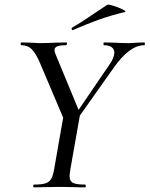

<svg xmlns="http://www.w3.org/2000/svg" viewBox="-20 -808 645 828"><path d="M282 -280 449 -525Q473 -558 473 -581Q473 -596 461.5 -604.5Q450 -613 429 -613Q426 -613 426 -619Q426 -625 429 -625L473 -624Q511 -622 535 -622Q550 -622 570 -624L602 -625Q605 -625 605 -619Q605 -613 602 -613Q538 -613 469 -514L295 -268ZM127 -12Q160 -12 176.5 -17.5Q193 -23 201 -37Q209 -51 214 -81L254 -310L326 -319L284 -81Q280 -55 280 -49Q280 -27 294.5 -19.5Q309 -12 347 -12Q350 -12 350 -6Q350 0 347 0Q318 0 302 -1L238 -2L171 -1Q155 0 127 0Q123 0 123 -6Q123 -12 127 -12ZM73 -613Q69 -613 69 -619Q69 -625 73 -625L111 -624Q139 -622 151 -622Q175 -622 219 -624L266 -625Q269 -625 269 -621Q269 -618 267.5 -615.5Q266 -613 264 -613Q238 -613 226.5 -608Q215 -603 215 -592Q215 -585 220 -573L326 -317L265 -271L150 -542Q133 -580 116 -596.5Q99 -613 73 -613ZM294 -678Q290 -678 289 -682.5Q288 -687 291 -689Q327 -709 394 -755Q426 -777 442 -787Q446 -790 469 -783Q492 -776 509.5 -767Q527 -758 518 -756Q456 -741 404.5 -722.5Q353 -704 296 -679Z"/></svg>

Font: Cormorant Infant Medium
Style: Italic
Weight: 500
Italic angle: -10°
Designer: Christian Thalmann (Catharsis Fonts)
Foundry: Catharsis Fonts
Version: Version 4.000